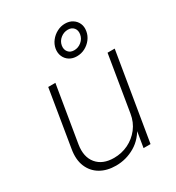

<svg xmlns="http://www.w3.org/2000/svg" viewBox="-186 -888 927 1010"><g transform="rotate(-30 278.0 -383.0)"><path d="M222.7 7.8Q168 7.8 128.4 -15.4Q88.9 -38.6 70.8 -82Q52.7 -125.5 63 -185.5L119.6 -529.3H163.1L106.4 -187.5Q95.2 -116.7 130.1 -74.7Q165 -32.7 233.9 -32.7Q280.3 -32.7 320.6 -52.2Q360.8 -71.8 388.7 -107.4Q416.5 -143.1 424.3 -191.9L480 -529.3H523.4L435.5 0H393.1L413.1 -121.1H423.3Q392.1 -55.2 338.4 -23.7Q284.7 7.8 222.7 7.8ZM332 -593.3Q306.2 -593.3 287.1 -605.2Q268.1 -617.2 259 -637.9Q250 -658.7 253.9 -683.6Q258.3 -709 274.2 -729.2Q290 -749.5 313.2 -761.7Q336.4 -773.9 361.8 -773.9Q388.2 -773.9 407.2 -761.7Q426.3 -749.5 435.3 -729.2Q444.3 -709 439.9 -683.6Q436 -658.7 420.2 -637.9Q404.3 -617.2 381.3 -605.2Q358.4 -593.3 332 -593.3ZM335 -627.9Q359.9 -627.9 379.6 -644.3Q399.4 -660.6 403.3 -685.1Q407.2 -708.5 394.8 -723.6Q382.3 -738.8 359.4 -738.8Q334.5 -738.8 314.7 -722.9Q294.9 -707 290.5 -682.6Q286.6 -659.2 299.1 -643.6Q311.5 -627.9 335 -627.9Z"/></g></svg>

Font: Inter 24pt ExtraLight
Style: Italic
Weight: 250
Italic angle: -9.3988°
Version: Version 4.001;git-66647c0bb